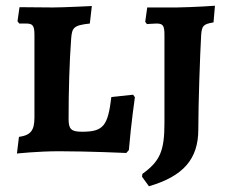

<svg xmlns="http://www.w3.org/2000/svg" viewBox="-20 -527 794 669"><path d="M499 122C619 87 671 27 671 -76C671 -166 677 -336 681 -407C684 -437 688 -443 724 -449L729 -507C729 -507 659 -502 597 -501H493L486 -451L492 -443C492 -443 514 -445 525 -445C548 -445 553 -438 553 -405V-98C553 0 537 35 476 79L475 89ZM39 8C39 8 111 0 186 0C287 0 420 6 420 6L429 -4C437 -99 450 -188 450 -188L444 -197L368 -189C356 -88 340 -68 266 -68C228 -68 219 -77 219 -112C219 -213 222 -312 228 -393C231 -430 236 -439 293 -445L300 -506C300 -506 201 -501 164 -501C124 -501 74 -502 48 -502L41 -453L47 -445H71C94 -445 100 -438 100 -405V-118C100 -72 87 -56 46 -50Z"/></svg>

Font: Alegreya SC
Style: Bold
Weight: 700
Designer: Juan Pablo del Peral
Foundry: Huerta Tipografica
Version: Version 2.007;PS 002.007;hotconv 1.0.88;makeotf.lib2.5.64775